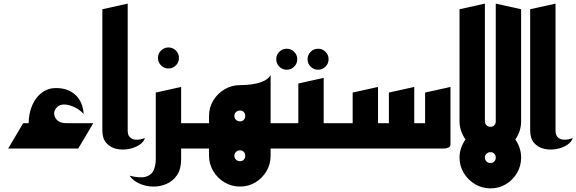

<svg xmlns="http://www.w3.org/2000/svg" viewBox="-20 -820 3182 1060"><path d="M25 0 108 -140H138Q139 -196 158.5 -240Q178 -284 212 -309Q246 -334 289 -334Q355 -334 396 -296.5Q437 -259 442 -191Q417 -217 387.5 -230Q358 -243 334 -243Q308 -243 293.5 -227Q279 -211 279 -194Q279 -173 295.5 -156.5Q312 -140 348 -140H495L412 0Z M780 -58Q774 -36 748.5 -19.5Q723 -3 688.5 3Q654 9 621.5 1.5Q589 -6 567 -30.5Q545 -55 545 -100V-769L685 -800V-100Q685 -75 696 -63.5Q707 -52 723 -49.5Q739 -47 755 -50.5Q771 -54 780 -58Z M910 -442Q886 -442 869 -459Q852 -476 852 -500Q852 -524 869 -541Q886 -558 910 -558Q934 -558 951 -541Q968 -524 968 -500Q968 -476 951 -459Q934 -442 910 -442Z M695 150Q754 165 785.5 155.5Q817 146 828.5 119.5Q840 93 840 60V-309L980 -340V-140H1100V0H980V60Q980 113 957.5 146.5Q935 180 899 195.5Q863 211 823.5 210Q784 209 749.5 193.5Q715 178 695 150Z M1134 40V0H1060V-140H1134V-180Q1134 -227 1157.5 -265.5Q1181 -304 1220 -327Q1259 -350 1305 -350Q1318 -350 1342 -351.5Q1366 -353 1392.5 -358.5Q1419 -364 1441.5 -375.5Q1464 -387 1474 -406V-140H1587V0H1474V40Q1474 87 1451 125.5Q1428 164 1390 187Q1352 210 1305 210Q1259 210 1220 187Q1181 164 1157.5 125Q1134 86 1134 40ZM1305 70Q1318 70 1326 61.5Q1334 53 1334 40Q1334 27 1326 18.5Q1318 10 1305 10Q1292 10 1283 18.5Q1274 27 1274 40Q1274 53 1283 61.5Q1292 70 1305 70ZM1305 -150Q1318 -150 1326 -158.5Q1334 -167 1334 -180Q1334 -193 1326 -201.5Q1318 -210 1305 -210Q1292 -210 1283 -201.5Q1274 -193 1274 -180Q1274 -167 1283 -158.5Q1292 -150 1305 -150Z M1736 -435Q1712 -435 1695 -452Q1678 -469 1678 -493Q1678 -517 1695 -534Q1712 -551 1736 -551Q1760 -551 1777 -534Q1794 -517 1794 -493Q1794 -469 1777 -452Q1760 -435 1736 -435ZM1563 -435Q1539 -435 1522 -452Q1505 -469 1505 -493Q1505 -517 1522 -534Q1539 -551 1563 -551Q1587 -551 1604 -534Q1621 -517 1621 -493Q1621 -469 1604 -452Q1587 -435 1563 -435Z M1547 0V-140H1627V-359L1767 -390V-140H1887V0H1731Q1729 0 1728 0Q1727 0 1727 0Z M1847 0V-140H1927V-309L2067 -340V-140H2127V-309L2267 -340V-140H2327V-309L2467 -340V-23Q2467 -11 2457 -6Q2447 -1 2437 -0.5Q2427 0 2427 0Z M2657 -80 2517 -150V-769L2657 -800Z M2688 220Q2642 220 2603 197Q2564 174 2540.5 135Q2517 96 2517 50Q2517 22 2526 -3.5Q2535 -29 2550 -50Q2535 -71 2526 -96.5Q2517 -122 2517 -150H2657Q2657 -137 2666 -128.5Q2675 -120 2688 -120Q2701 -120 2709 -128.5Q2717 -137 2717 -150V-800L2857 -769V-150Q2857 -122 2848.5 -96.5Q2840 -71 2825 -50Q2840 -29 2848.5 -3.5Q2857 22 2857 50Q2857 97 2834 135.5Q2811 174 2773 197Q2735 220 2688 220ZM2688 80Q2701 80 2709 71.5Q2717 63 2717 50Q2717 37 2709 28.5Q2701 20 2688 20Q2675 20 2666 28.5Q2657 37 2657 50Q2657 63 2666 71.5Q2675 80 2688 80Z M3142 -58Q3136 -36 3110.5 -19.5Q3085 -3 3050.5 3Q3016 9 2983.5 1.5Q2951 -6 2929 -30.5Q2907 -55 2907 -100V-769L3047 -800V-100Q3047 -75 3058 -63.5Q3069 -52 3085 -49.5Q3101 -47 3117 -50.5Q3133 -54 3142 -58Z"/></svg>

Font: Reem Kufi
Style: Bold
Weight: 700
Designer: Khaled Hosny
Version: Version 1.001